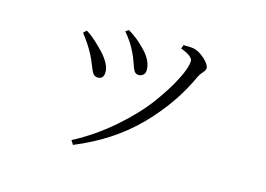

<svg xmlns="http://www.w3.org/2000/svg" viewBox="-78 -641 1156 834"><g transform="rotate(15 500.0 -223.5)"><path d="M447.3 -406.2Q425.8 -451.2 394.5 -486.3L408.2 -496.1Q447.3 -473.6 480.5 -439.5Q528.3 -393.6 528.3 -348.6Q528.3 -334 520 -326.2Q511.7 -318.4 499 -318.4Q486.3 -318.4 479.5 -328.6Q472.7 -338.9 464.4 -364.3Q456.1 -389.6 447.3 -406.2ZM750 -378.9Q690.4 -246.1 579.6 -132.8Q468.8 -19.5 302.7 48.8L291 30.3Q385.7 -19.5 467.8 -91.3Q549.8 -163.1 598.6 -230Q647.5 -296.9 675.3 -352.1Q703.1 -407.2 703.1 -435.5Q703.1 -457 648.4 -477.5L654.3 -494.1Q688.5 -494.1 699.2 -492.2Q724.6 -487.3 751 -463.4Q777.3 -439.5 777.3 -422.9Q777.3 -414.1 766.1 -401.9Q754.9 -389.6 750 -378.9ZM272.5 -351.6Q252.9 -389.6 218.8 -433.6L232.4 -446.3Q258.8 -431.6 299.8 -390.6Q357.4 -335 357.4 -293.9Q357.4 -261.7 331.1 -261.7Q317.4 -261.7 310.1 -271Q302.7 -280.3 292.5 -307.1Q282.2 -334 272.5 -351.6Z"/></g></svg>

Font: GenYoMin TW TTF Light
Style: Regular
Weight: 300
Version: Version 1.300